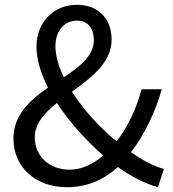

<svg xmlns="http://www.w3.org/2000/svg" viewBox="-20 -767 720 800"><path d="M125 -195C125 -252 165 -296 217 -338C269 -259 338 -182 410 -119C368 -83 320 -60 270 -60C188 -60 125 -114 125 -195ZM211 -575C211 -636 246 -681 301 -681C351 -681 371 -643 371 -600C371 -535 313 -490 246 -445C224 -490 211 -535 211 -575ZM663 -63C622 -74 575 -98 526 -133C584 -209 626 -298 654 -395H570C547 -311 512 -238 466 -178C396 -235 328 -309 280 -385C361 -444 445 -506 445 -602C445 -687 392 -747 301 -747C200 -747 132 -671 132 -573C132 -520 150 -461 180 -402C105 -350 36 -288 36 -190C36 -72 126 13 259 13C346 13 415 -20 471 -71C530 -29 587 -1 638 13Z"/></svg>

Font: Noto Sans CJK JP Regular
Style: Regular
Weight: 400
Designer: Ryoko NISHIZUKA (kana & ideographs); Paul D. Hunt (Latin, Greek & Cyrillic); Wenlong ZHANG (bopomofo); Sandoll Communica
Foundry: Adobe Systems Incorporated
Version: Version 1.001;PS 1.001;hotconv 1.0.78;makeotf.lib2.5.61930